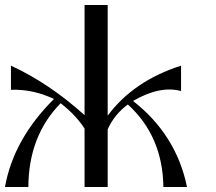

<svg xmlns="http://www.w3.org/2000/svg" viewBox="-20 -752 870 772"><path d="M320 -732H413V-287C482.3 -380.3 580.7 -447.3 708 -488V-386C651.3 -401.3 587 -388 515 -346C631 -255.3 703.3 -140 732 0H637C635 -136.7 587.3 -247.3 494 -332C458 -305.3 431 -272 413 -232V0H320V-235C298 -269.7 266 -303.7 224 -337C138 -249.7 94.7 -137.3 94 0H0C22.7 -128 88.3 -246 197 -354C141 -380.7 83.3 -393 24 -391V-488C126.7 -440.7 225.3 -374.3 320 -289Z"/></svg>

Font: Neocyr
Style: Regular
Weight: 400
Designer: Viktar Palstsiuk <vipals@gmail.com>
Version: 1.00